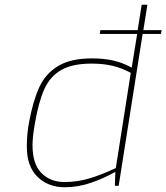

<svg xmlns="http://www.w3.org/2000/svg" viewBox="-20 -783 701 809"><path d="M658 -640H581L480 0H464L466 -59Q419 -32 364 -13Q309 6 253 6Q183 6 138 -38Q93 -82 93 -165Q93 -220 103 -271Q120 -361 146.5 -417.5Q173 -474 226 -505.5Q279 -537 368 -537Q417 -537 457 -528Q497 -519 535 -498L558 -640H400L403 -656H560L577 -763H601L584 -656H661ZM531 -476Q494 -496 455 -505.5Q416 -515 366 -515Q285 -515 238 -488Q191 -461 167 -408Q143 -355 127 -263Q117 -205 117 -171Q117 -92 154.5 -54Q192 -16 252 -16Q306 -16 357.5 -31.5Q409 -47 468 -75Z"/></svg>

Font: Exo Thin
Style: Italic
Weight: 250
Italic angle: -9°
Designer: Natanael Gama
Foundry: Natanael Gama
Version: Version 1.500; ttfautohint (v1.6)